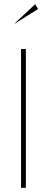

<svg xmlns="http://www.w3.org/2000/svg" viewBox="-20 -893 223 913"><path d="M80 0V-660H103V0ZM49 -780H48L147 -873L161 -850Z"/></svg>

Font: Panamera Thin
Style: Regular
Weight: 100
Designer: Bastien Sozeau
Foundry: NBR — Bastien Sozeau
Version: Version 3.003;gftools[0.9.33]